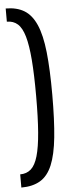

<svg xmlns="http://www.w3.org/2000/svg" viewBox="-61 -836 371 972"><g transform="rotate(-5 124.5 -350.0)"><path d="M7 -805Q63 -805 101 -782Q139 -759 162 -706.5Q185 -654 194.5 -566.5Q204 -479 204 -350Q204 -221 195 -133.5Q186 -46 164 6.5Q142 59 103.5 82Q65 105 7 105V38Q40 38 62 18.5Q84 -1 97 -46Q110 -91 116 -165.5Q122 -240 122 -350Q122 -460 116 -534.5Q110 -609 97 -654Q84 -699 62 -718.5Q40 -738 7 -738Z"/></g></svg>

Font: Pathway Extreme Condensed
Style: Regular
Weight: 400
Width: 3
Version: Version 1.001;gftools[0.9.26]